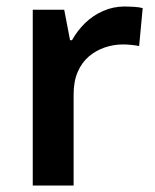

<svg xmlns="http://www.w3.org/2000/svg" viewBox="-20 -572 479 592"><path d="M365 -552Q377 -552 393 -551Q409 -550 420 -547L409 -430Q400 -432 385.5 -433.5Q371 -435 360 -435Q330 -435 302.5 -425.5Q275 -416 253.5 -397.5Q232 -379 219.5 -350Q207 -321 207 -281V0H81V-542H178L196 -448H202Q218 -477 242 -500.5Q266 -524 297.5 -538Q329 -552 365 -552Z"/></svg>

Font: Noto Sans Hebrew SemiBold
Style: Regular
Weight: 600
Designer: Monotype Design Team
Foundry: Monotype Imaging Inc.
Version: Version 2.003